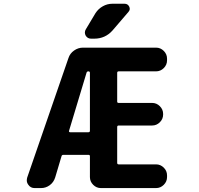

<svg xmlns="http://www.w3.org/2000/svg" viewBox="-20 -1004 1040 1004"><path d="M340.8 -319.3Q339.8 -316.4 341.8 -314.5Q343.8 -312.5 346.7 -312.5H442.4Q450.2 -312.5 450.2 -320.3V-623Q450.2 -630.9 442.4 -630.9Q434.6 -630.9 432.6 -624ZM631.8 -984.4Q648.4 -984.4 655.8 -969.2Q663.1 -954.1 651.4 -941.4L568.4 -844.7Q530.3 -801.8 472.7 -801.8H456.1Q437.5 -801.8 427.7 -818.4Q423.8 -826.2 423.8 -834Q423.8 -842.8 428.7 -850.6L479.5 -935.5Q494.1 -958 517.6 -971.2Q541 -984.4 567.4 -984.4ZM795.9 -754.9Q819.3 -754.9 836.4 -737.8Q853.5 -720.7 853.5 -697.3V-688.5Q853.5 -665 836.4 -647.9Q819.3 -630.9 795.9 -630.9H600.6Q592.8 -630.9 592.8 -623V-472.7Q592.8 -465.8 600.6 -465.8H775.4Q798.8 -465.8 815.9 -448.7Q833 -431.6 833 -408.2V-405.3Q833 -381.8 815.9 -364.7Q798.8 -347.7 775.4 -347.7H600.6Q592.8 -347.7 592.8 -339.8V-152.3Q592.8 -144.5 600.6 -144.5H795.9Q819.3 -144.5 836.4 -127.4Q853.5 -110.4 853.5 -86.9V-78.1Q853.5 -54.7 836.4 -37.6Q819.3 -20.5 795.9 -20.5H507.8Q484.4 -20.5 467.3 -37.6Q450.2 -54.7 450.2 -78.1V-187.5Q450.2 -194.3 442.4 -194.3H311.5Q303.7 -194.3 301.8 -187.5L268.6 -76.2Q260.7 -50.8 240.2 -35.6Q219.7 -20.5 194.3 -20.5H161.1Q139.6 -20.5 127.9 -38.1Q120.1 -48.8 120.1 -60.5Q120.1 -67.4 122.1 -75.2L337.9 -700.2Q345.7 -724.6 367.2 -739.7Q388.7 -754.9 414.1 -754.9Z"/></svg>

Font: Gen Jyuu Gothic Monospace Bold
Style: Bold
Weight: 700
Designer: [Source Han Sans]
Ryoko NISHIZUKA  (kana & ideographs); Paul D. Hunt (Latin, Greek & Cyrillic); Wenlong ZHANG  (bopomofo
Version: Version 1.002.20150607